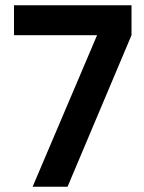

<svg xmlns="http://www.w3.org/2000/svg" viewBox="-20 -710 547 730"><path d="M480 -689.9V-576.2L236.8 0H104L349.1 -576.2H33.2V-689.9Z"/></svg>

Font: D-DIN Exp
Style: DINExp-Bold
Weight: 700
Width: 7
Designer: Charles Nix
Foundry: Datto Inc.
Version: Version 1.00